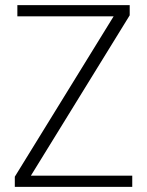

<svg xmlns="http://www.w3.org/2000/svg" viewBox="-20 -732 577 752"><path d="M498 0H38V-40L425 -668H48V-712H488V-672L101 -44H498Z"/></svg>

Font: Creato Display Light
Style: Regular
Weight: 300
Version: Version 1.000